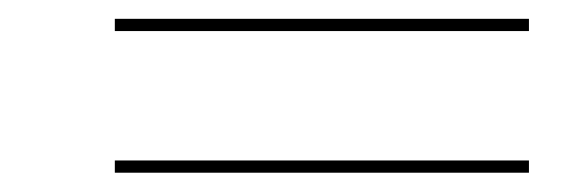

<svg xmlns="http://www.w3.org/2000/svg" viewBox="-20 -487 600 204"><path d="M102 -467V-454H542V-467ZM102 -316.5V-303.5H542V-316.5Z"/></svg>

Font: Bodoni* 16pt
Style: Italic
Weight: 400
Italic angle: -13°
Version: Version 2.3